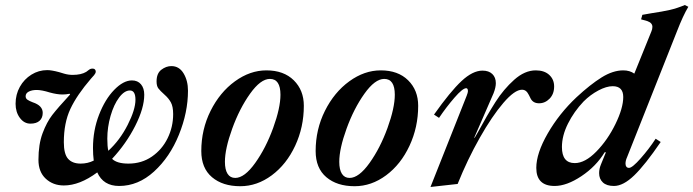

<svg xmlns="http://www.w3.org/2000/svg" viewBox="-20 -732 2759 764"><path d="M728 -371Q728 -285 692 -196Q656 -107 593 -49.5Q530 8 454 8Q391 8 367 -46Q297 6 234 6Q191 6 162 -21Q133 -48 133 -96Q133 -158 149.5 -202Q166 -246 188 -274.5Q210 -303 259 -356L257 -359Q243 -356 229 -356Q207 -356 178 -364Q146 -374 126 -374Q107 -374 94.5 -367.5Q82 -361 82 -349Q82 -340 89.5 -335Q97 -330 110 -325Q150 -312 150 -283Q150 -263 137.5 -251.5Q125 -240 101 -240Q76 -240 59 -263Q42 -286 42 -319Q42 -356 59 -386.5Q76 -417 105 -435Q134 -453 168 -453Q185 -453 215 -445Q218 -444 235 -439Q252 -434 269 -434Q303 -434 323 -446Q326 -448 331 -452Q336 -456 339.5 -457.5Q343 -459 349 -459Q355 -459 358 -455.5Q361 -452 361 -447Q361 -441 354.5 -433Q348 -425 342 -419Q286 -354 260 -298.5Q234 -243 234 -166Q234 -119 251 -100Q268 -81 301 -81Q329 -81 353 -93Q350 -116 350 -143Q350 -213 374 -275Q398 -337 434.5 -374.5Q471 -412 505 -412Q528 -412 541 -396.5Q554 -381 554 -355Q554 -302 518 -231Q482 -160 426 -100Q445 -81 491 -81Q544 -81 584.5 -109Q625 -137 647 -182Q669 -227 669 -278Q669 -308 660 -324.5Q651 -341 635 -355Q617 -371 610 -380.5Q603 -390 603 -408Q603 -440 622 -454.5Q641 -469 662 -469Q693 -469 710.5 -440Q728 -411 728 -371ZM411 -132Q457 -174 488 -235Q519 -296 519 -335Q519 -372 497 -372Q475 -372 454 -344Q433 -316 420 -271Q407 -226 407 -180Q407 -149 411 -132Z M781 -131Q781 -217 818 -291Q855 -365 915 -408.5Q975 -452 1040 -452Q1109 -452 1149 -412.5Q1189 -373 1189 -311Q1189 -226 1154.5 -152Q1120 -78 1061.5 -34.5Q1003 9 936 9Q866 9 823.5 -27Q781 -63 781 -131ZM1096 -355Q1096 -418 1054 -418Q1017 -418 975 -359Q933 -300 904 -220Q875 -140 875 -88Q875 -57 885.5 -40.5Q896 -24 916 -24Q953 -24 995.5 -83.5Q1038 -143 1067 -223Q1096 -303 1096 -355Z M1236 -131Q1236 -217 1273 -291Q1310 -365 1370 -408.5Q1430 -452 1495 -452Q1564 -452 1604 -412.5Q1644 -373 1644 -311Q1644 -226 1609.5 -152Q1575 -78 1516.5 -34.5Q1458 9 1391 9Q1321 9 1278.5 -27Q1236 -63 1236 -131ZM1551 -355Q1551 -418 1509 -418Q1472 -418 1430 -359Q1388 -300 1359 -220Q1330 -140 1330 -88Q1330 -57 1340.5 -40.5Q1351 -24 1371 -24Q1408 -24 1450.5 -83.5Q1493 -143 1522 -223Q1551 -303 1551 -355Z M1837 -351Q1842 -364 1842 -369Q1842 -381 1835 -381Q1821 -381 1788.5 -343.5Q1756 -306 1727 -263L1707 -276Q1772 -368 1816.5 -409.5Q1861 -451 1900 -451Q1925 -451 1939 -437.5Q1953 -424 1953 -401Q1953 -384 1944 -361L1867 -184H1869L1880 -203Q1919 -275 1951.5 -326Q1984 -377 2026 -414.5Q2068 -452 2112 -452Q2146 -452 2165.5 -434Q2185 -416 2185 -388Q2185 -358 2167 -339.5Q2149 -321 2125 -321Q2102 -321 2092 -339Q2090 -343 2084.5 -354Q2079 -365 2072.5 -370Q2066 -375 2057 -375Q2028 -375 1983 -322.5Q1938 -270 1889 -183.5Q1840 -97 1801 0L1693 12Z M2114 -64Q2114 -122 2159.5 -201Q2205 -280 2274 -345Q2329 -396 2374 -424Q2419 -452 2460 -452Q2486 -452 2504 -439L2572 -607Q2576 -616 2576 -625Q2576 -641 2556 -648L2531 -655L2536 -673L2570 -679Q2617 -686 2645.5 -692.5Q2674 -699 2705 -712L2719 -705Q2698 -670 2674 -608L2475 -106Q2469 -93 2469 -81Q2469 -73 2472.5 -68.5Q2476 -64 2483 -64Q2496 -64 2529.5 -102Q2563 -140 2589 -180L2609 -167Q2547 -76 2503.5 -34Q2460 8 2423 8Q2394 8 2379 -6Q2364 -20 2364 -43Q2364 -60 2371 -77L2391 -126H2386Q2352 -70 2293.5 -31Q2235 8 2187 8Q2114 8 2114 -64ZM2460 -346Q2460 -389 2418 -389Q2393 -389 2361 -372Q2329 -355 2302 -328Q2264 -288 2240 -240Q2216 -192 2216 -147Q2216 -83 2267 -83Q2308 -83 2353 -129Q2398 -175 2429 -238.5Q2460 -302 2460 -346Z"/></svg>

Font: Ibarra Real Nova
Style: Bold Italic
Weight: 700
Italic angle: -22°
Designer: Jose Maria Ribagorda & Octavio Pardo
Foundry: Octavio Pardo
Version: Version 1.014